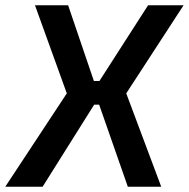

<svg xmlns="http://www.w3.org/2000/svg" viewBox="-46 -710 718 730"><path d="M652 -690H517L332 -402H311L213 -690H87L208 -355L-26 0H116L312 -312H331L440 0H567L434 -355Z"/></svg>

Font: Exo 2 Semi Bold
Style: Italic
Weight: 600
Italic angle: -8°
Designer: Natanael Gama
Version: Version 1.001;PS 001.001;hotconv 1.0.88;makeotf.lib2.5.64775